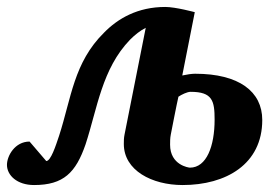

<svg xmlns="http://www.w3.org/2000/svg" viewBox="-79 -520 805 552"><path d="M675 -175C675 -257 608 -308 482 -308C472 -308 459 -306 445 -303L481 -485C481 -485 426 -500 396 -500C317 -500 260 -467 220 -426C133 -340 126 -238 91 -130C81 -100 67 -57 54 -57L6 -113C-36 -113 -59 -72 -59 -46C-59 -16 -30 12 19 12C104 12 139 -24 167 -105C201 -209 214 -322 295 -406C309 -420 324 -432 340 -440L279 -133C277 -123 277 -115 277 -106C277 -30 358 12 446 12C571 12 675 -48 675 -175ZM538 -176C538 -100 515 -38 467 -38C464 -38 410 -45 410 -104C410 -113 410 -123 412 -133C412 -133 430 -226 434 -242C443 -248 459 -256 469 -256C532 -256 538 -230 538 -176Z"/></svg>

Font: Veleka
Style: Bold Italic
Weight: 700
Italic angle: -12°
Designer: Stefan Peev, Context Ltd, 2016; SIL International, 1997-2014.
Foundry: Stefan Peev, Context Ltd, 2016
Version: Version 5.000